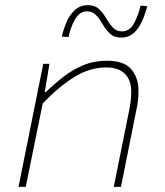

<svg xmlns="http://www.w3.org/2000/svg" viewBox="-20 -726 640 746"><path d="M52 0 148 -478H172L154 -368H158Q191 -400 227 -428Q263 -456 304.5 -473Q346 -490 396 -490Q462 -490 490 -457Q518 -424 518 -374Q518 -350 515.5 -330.5Q513 -311 508 -290L450 0H422L480 -288Q485 -311 487.5 -330Q490 -349 490 -370Q490 -415 465 -439.5Q440 -464 392 -464Q329 -464 268.5 -426.5Q208 -389 146 -324L80 0ZM450 -580Q423 -580 407 -595.5Q391 -611 379.5 -631Q368 -651 354 -666.5Q340 -682 318 -682Q290 -682 272.5 -652.5Q255 -623 246 -582L220 -584Q227 -613 239 -641Q251 -669 271.5 -687.5Q292 -706 322 -706Q349 -706 365 -690.5Q381 -675 392.5 -655Q404 -635 418 -619.5Q432 -604 454 -604Q483 -604 500 -634Q517 -664 526 -704L552 -702Q545 -674 533 -646Q521 -618 501 -599Q481 -580 450 -580Z"/></svg>

Font: Source Code Pro ExtraLight ExtraLight
Style: Italic
Weight: 250
Italic angle: -11°
Monospace: yes
Version: Version 1.016;hotconv 1.0.116;makeotfexe 2.5.65601